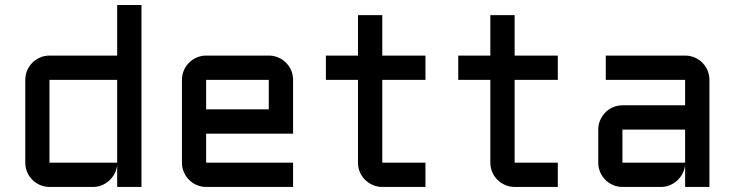

<svg xmlns="http://www.w3.org/2000/svg" viewBox="-20 -740 2908 760"><path d="M80.1 -423.8Q80.1 -443.8 87.6 -461.4Q95.2 -479 108.2 -491.9Q121.1 -504.9 138.7 -512.5Q156.2 -520 175.8 -520H443.8V-720.2H540V0H443.8V-87.9Q442.4 -69.8 434.1 -53.7Q425.8 -37.6 412.8 -25.6Q399.9 -13.7 383.3 -6.8Q366.7 0 348.1 0H175.8Q156.2 0 138.7 -7.6Q121.1 -15.1 108.2 -28.1Q95.2 -41 87.6 -58.6Q80.1 -76.2 80.1 -96.2ZM175.8 -96.2H443.8V-423.8H175.8Z M1140.1 -210.9H795.9V-96.2H1140.1V0H795.9Q776.4 0 758.8 -7.6Q741.2 -15.1 728.3 -28.1Q715.3 -41 707.8 -58.6Q700.2 -76.2 700.2 -96.2V-423.8Q700.2 -443.8 707.8 -461.4Q715.3 -479 728.3 -491.9Q741.2 -504.9 758.8 -512.5Q776.4 -520 795.9 -520H1043.9Q1064 -520 1081.5 -512.5Q1099.1 -504.9 1112.1 -491.9Q1125 -479 1132.6 -461.4Q1140.1 -443.8 1140.1 -423.8ZM795.9 -423.8V-307.1H1043.9V-423.8Z M1270 -520H1397V-680.2H1493.2V-520H1664.1V-423.8H1493.2V-96.2H1664.1V0H1493.2Q1473.6 0 1456.1 -7.6Q1438.5 -15.1 1425.3 -28.1Q1412.1 -41 1404.5 -58.6Q1397 -76.2 1397 -96.2V-423.8H1270Z M1793.9 -520H1920.9V-680.2H2017.1V-520H2188V-423.8H2017.1V-96.2H2188V0H2017.1Q1997.6 0 1980 -7.6Q1962.4 -15.1 1949.2 -28.1Q1936 -41 1928.5 -58.6Q1920.9 -76.2 1920.9 -96.2V-423.8H1793.9Z M2348.1 -227.1Q2348.1 -247.1 2355.7 -264.4Q2363.3 -281.7 2376.2 -294.9Q2389.2 -308.1 2406.7 -315.7Q2424.3 -323.2 2443.8 -323.2H2691.9V-423.8H2377.9V-520H2691.9Q2711.9 -520 2729.5 -512.5Q2747.1 -504.9 2760 -491.9Q2772.9 -479 2780.5 -461.4Q2788.1 -443.8 2788.1 -423.8V0H2691.9V-87.9Q2690.4 -69.8 2682.1 -53.7Q2673.8 -37.6 2660.9 -25.6Q2647.9 -13.7 2631.3 -6.8Q2614.7 0 2596.2 0H2443.8Q2424.3 0 2406.7 -7.6Q2389.2 -15.1 2376.2 -28.1Q2363.3 -41 2355.7 -58.6Q2348.1 -76.2 2348.1 -96.2ZM2443.8 -96.2H2691.9V-227.1H2443.8Z"/></svg>

Font: Aldrich
Style: Regular
Weight: 400
Designer: Matthew Desmond
Foundry: Matthew Desmond
Version: Version 1.002 2011